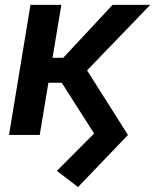

<svg xmlns="http://www.w3.org/2000/svg" viewBox="-20 -549 631 781"><path d="M297.4 211.9 211.4 146 362.8 -5.9 228 -217.3 316.9 -290 500.5 0ZM16.6 0 104 -529.3H229.5L141.6 0ZM145 -212.4 157.7 -314H237.3L438 -529.3H591.3L285.6 -212.4Z"/></svg>

Font: Inter 24pt SemiBold
Style: Italic
Weight: 600
Italic angle: -9.3988°
Designer: Rasmus Andersson
Foundry: rsms
Version: Version 4.001;git-66647c0bb